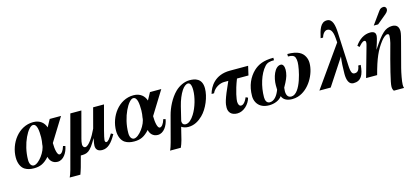

<svg xmlns="http://www.w3.org/2000/svg" viewBox="-71 -1263 4431 2033"><g transform="rotate(-15 2144.5 -246.5)"><path d="M574 -449H450L406 -368C390 -419 347 -462 271 -462C110 -462 -3 -303 -3 -145C-3 -85 19 -35 55 -12C82 5 116 13 155 13C223 13 268 -7 323 -68C330 -30 358 11 415 11C480 11 524 -60 536 -129L512 -136C497 -85 475 -59 454 -59C430 -59 416 -122 416 -194ZM312 -285C312 -257 308 -231 304 -209C303 -135 216 -17 161 -17C139 -17 116 -37 116 -88C116 -267 209 -433 261 -433C307 -433 312 -356 312 -285Z M1036 -133C1003 -79 984 -57 967 -57C956 -57 952 -69 952 -80C952 -92 962 -137 974 -183L1045 -449H926L868 -231C829 -147 775 -63 737 -63C721 -63 710 -79 710 -100C710 -120 715 -140 720 -160L797 -449H676L521 130C513 159 502 190 494 205H611C617 188 629 154 635 132L668 10C738 10 769 4 845 -131H846C836 -84 834 -59 834 -51C834 -8 860 13 904 13C964 13 1010 -31 1059 -120Z M1673 -449H1549L1505 -368C1489 -419 1446 -462 1370 -462C1209 -462 1096 -303 1096 -145C1096 -85 1118 -35 1154 -12C1181 5 1215 13 1254 13C1322 13 1367 -7 1422 -68C1429 -30 1457 11 1514 11C1579 11 1623 -60 1635 -129L1611 -136C1596 -85 1574 -59 1553 -59C1529 -59 1515 -122 1515 -194ZM1411 -285C1411 -257 1407 -231 1403 -209C1402 -135 1315 -17 1260 -17C1238 -17 1215 -37 1215 -88C1215 -267 1308 -433 1360 -433C1406 -433 1411 -356 1411 -285Z M1623 122C1616 149 1603 189 1594 205H1712C1720 189 1733 152 1739 129L1773 -9C1789 3 1818 13 1848 13C1913 13 1964 -19 2006 -60C2072 -124 2122 -245 2122 -337C2122 -447 2044 -462 1985 -462C1929 -462 1869 -433 1826 -391C1762 -328 1717 -233 1697 -157ZM1826 -219C1842 -284 1866 -342 1892 -381C1913 -413 1939 -433 1960 -433C1981 -433 1997 -413 1997 -351C1997 -275 1968 -169 1923 -98C1896 -55 1863 -22 1828 -22C1802 -22 1789 -38 1789 -66Z M2625 -449H2425C2259 -449 2194 -336 2174 -261H2201C2228 -321 2292 -349 2335 -349H2381C2295 -161 2290 -121 2290 -79C2290 -31 2318 9 2386 9C2456 9 2520 -55 2537 -123L2513 -134C2488 -75 2462 -61 2446 -61C2423 -61 2414 -86 2414 -114C2414 -132 2425 -220 2476 -349H2602Z M3058 -435C3102 -435 3125 -425 3134 -402C3140 -387 3142 -370 3142 -350C3142 -287 3090 -16 2984 -16C2946 -16 2931 -46 2931 -88C2931 -100 2932 -113 2934 -126C2941 -138 2977 -201 2988 -241C2994 -264 2998 -287 2998 -306C2998 -344 2985 -371 2961 -371C2892 -371 2855 -255 2855 -174C2855 -154 2856 -137 2856 -125C2834 -65 2797 -16 2748 -16C2714 -16 2701 -48 2701 -83C2701 -200 2739 -330 2804 -401C2829 -429 2861 -435 2905 -435V-462C2797 -462 2735 -434 2685 -387C2625 -329 2582 -244 2582 -127C2582 -75 2607 -30 2648 -7C2672 7 2703 13 2734 13C2788 13 2845 -7 2875 -49C2891 -3 2938 13 2987 13C3008 13 3030 10 3049 4C3177 -35 3261 -190 3261 -309C3261 -336 3255 -360 3244 -381C3220 -428 3172 -462 3058 -462Z M3752 -150C3743 -81 3709 -80 3695 -80C3671 -80 3655 -93 3651 -177L3634 -540C3630 -625 3616 -698 3554 -698C3483 -698 3462 -620 3442 -532H3469C3484 -584 3513 -600 3531 -600C3564 -600 3590 -575 3596 -495L3600 -444L3286 0H3410L3600 -290C3592 -240 3588 -165 3588 -102C3588 -36 3605 18 3657 18C3739 18 3771 -40 3779 -150Z M4020 -516H4068L4149 -583C4184 -612 4199 -624 4199 -651C4199 -667 4185 -680 4172 -680C4152 -680 4135 -676 4118 -652ZM3982 -263 4004 -330C4012 -353 4022 -393 4022 -408C4022 -430 4012 -455 3964 -455C3898 -455 3839 -416 3797 -354L3817 -336C3837 -359 3860 -385 3880 -385C3891 -385 3897 -381 3897 -364C3897 -349 3891 -332 3885 -309L3798 0H3919C3965 -174 4002 -255 4064 -336C4084 -363 4115 -390 4133 -390C4146 -390 4153 -386 4153 -369C4153 -351 4148 -316 4142 -293C4076 -54 4034 116 4034 155C4034 173 4034 184 4047 205H4159C4154 193 4154 180 4154 167C4154 134 4171 44 4184 -6L4252 -264C4266 -316 4278 -361 4278 -385C4278 -434 4256 -462 4205 -462C4168 -462 4132 -447 4105 -421C4068 -386 4050 -362 3983 -263Z"/></g></svg>

Font: STIXGeneral
Style: Bold Italic
Weight: 700
Italic angle: -16.33°
Designer: MicroPress Inc., with final additions and corrections provided by Coen Hoffman, Elsevier (retired)
Version: Version 1.1.0